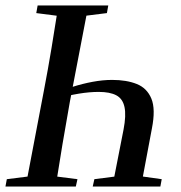

<svg xmlns="http://www.w3.org/2000/svg" viewBox="-25 -684 664 704"><path d="M387 0 428 -209Q438 -261 431.5 -291.5Q425 -322 401.5 -334.5Q378 -347 337 -347Q303 -347 263.5 -340.5Q224 -334 169 -319L173 -341Q205 -354 241 -365.5Q277 -377 314.5 -384Q352 -391 386 -391Q439 -391 476.5 -376Q514 -361 530 -322.5Q546 -284 532 -213L492 0ZM-5 0 0 -27 111 -41H149L259 -27L253 0ZM69 0 136 -352Q151 -430 164 -508.5Q177 -587 189 -664H299L231 -310Q217 -232 204 -154.5Q191 -77 179 0ZM108 -636 113 -664H372L367 -636L255 -622H217ZM315 0 321 -27 430 -41H468L568 -27L563 0Z"/></svg>

Font: Source Serif 4 48pt SemiBold
Style: Italic
Weight: 600
Italic angle: -12°
Designer: Frank Grießhammer
Foundry: Adobe Systems Incorporated
Version: Version 4.004;hotconv 1.0.116;makeotfexe 2.5.65601